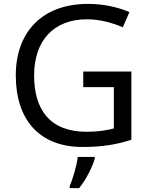

<svg xmlns="http://www.w3.org/2000/svg" viewBox="-20 -744 768 985"><path d="M407 -377V-297H564V-85C528 -76 487 -68 424 -68C232 -68 155 -186 155 -357C155 -535 255 -645 426 -645C494 -645 559 -626 610 -604L644 -682C583 -708 511 -724 431 -724C197 -724 61 -580 61 -357C61 -131 181 10 403 10C503 10 577 -2 654 -27V-377ZM466 70V61H379C374 104 353 176 338 209V221H386C422 178 457 106 466 70Z"/></svg>

Font: Noto Sans Runic
Style: Regular
Weight: 400
Designer: Monotype Design Team
Foundry: Monotype Imaging Inc.
Version: Version 2.002